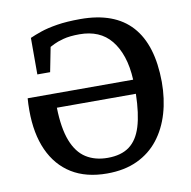

<svg xmlns="http://www.w3.org/2000/svg" viewBox="-77 -737 822 828"><g transform="rotate(-10 334.0 -323.0)"><path d="M327 15Q235 15 172 -24Q109 -63 76 -136Q43 -209 43 -311Q43 -326 43.5 -339Q44 -352 45 -364H507Q504 -422 489.5 -465Q475 -508 450.5 -538Q426 -568 391.5 -582.5Q357 -597 313 -597Q270 -597 242 -589.5Q214 -582 199.5 -574.5Q185 -567 181 -565L160 -458H104V-618Q124 -627 153 -637Q182 -647 225 -654Q268 -661 328 -661Q477 -661 551.5 -578.5Q626 -496 627 -333Q627 -259 608.5 -196Q590 -133 553 -85.5Q516 -38 459.5 -11.5Q403 15 327 15ZM341 -51Q400 -51 436 -77.5Q472 -104 489 -159.5Q506 -215 508 -302H162Q164 -212 185.5 -156.5Q207 -101 246.5 -76Q286 -51 341 -51Z"/></g></svg>

Font: Faustina Medium
Style: Regular
Weight: 500
Designer: Alfonso Garcia
Foundry: http://www.omnibus-type.com
Version: Version 1.200